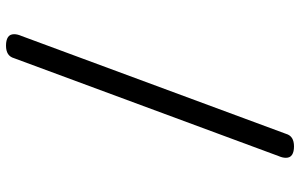

<svg xmlns="http://www.w3.org/2000/svg" viewBox="-200 -670 1000 640"><g transform="rotate(90 300.0 -350.0)"><path d="M100 78 426 -803Q430 -817 440.5 -823.5Q451 -830 468 -830Q486 -830 496 -823.5Q506 -817 506 -803Q506 -797 504.5 -791Q503 -785 500 -778L174 103Q170 117 159.5 123.5Q149 130 132 130Q114 130 104 123.5Q94 117 94 103Q94 97 95.5 91Q97 85 100 78Z"/></g></svg>

Font: Maple Mono Normal NL Light
Style: Regular
Weight: 300
Monospace: yes
Designer: subframe7536
Version: Version 7.000